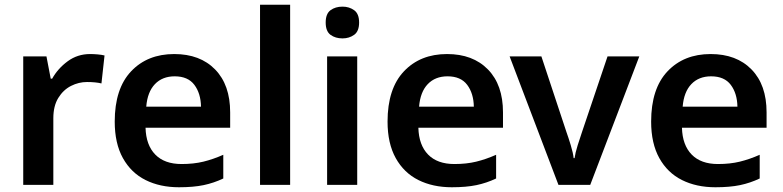

<svg xmlns="http://www.w3.org/2000/svg" viewBox="-20 -780 3302 810"><path d="M360 -552Q375 -552 392 -550.5Q409 -549 421 -546L408 -428Q396 -431 380.5 -432.5Q365 -434 347 -434Q312 -434 279.5 -417.5Q247 -401 226 -367Q205 -333 205 -281V0H78V-542H176L194 -448H200Q224 -491 265.5 -521.5Q307 -552 360 -552Z M715 -552Q824 -552 887.5 -487Q951 -422 951 -306V-241H594Q596 -168 635 -128Q674 -88 746 -88Q797 -88 838 -98Q879 -108 922 -127V-27Q882 -8 839 1Q796 10 735 10Q655 10 594 -20.5Q533 -51 498.5 -113Q464 -175 464 -267Q464 -406 533 -479Q602 -552 715 -552ZM717 -458Q665 -458 633.5 -425Q602 -392 597 -330H828Q827 -386 800 -422Q773 -458 717 -458Z M1204 0H1077V-760H1204Z M1425 -752Q1453 -752 1474 -737Q1495 -722 1495 -685Q1495 -648 1474 -633Q1453 -618 1425 -618Q1395 -618 1374.5 -633Q1354 -648 1354 -685Q1354 -722 1374.5 -737Q1395 -752 1425 -752ZM1487 -542V0H1360V-542Z M1866 -552Q1975 -552 2038.5 -487Q2102 -422 2102 -306V-241H1745Q1747 -168 1786 -128Q1825 -88 1897 -88Q1948 -88 1989 -98Q2030 -108 2073 -127V-27Q2033 -8 1990 1Q1947 10 1886 10Q1806 10 1745 -20.5Q1684 -51 1649.5 -113Q1615 -175 1615 -267Q1615 -406 1684 -479Q1753 -552 1866 -552ZM1868 -458Q1816 -458 1784.5 -425Q1753 -392 1748 -330H1979Q1978 -386 1951 -422Q1924 -458 1868 -458Z M2336 0 2130 -542H2264L2370 -222Q2378 -200 2388 -167Q2398 -134 2400 -113H2404Q2407 -135 2417 -167Q2427 -199 2435 -222L2543 -542H2677L2470 0Z M2978 -552Q3087 -552 3150.5 -487Q3214 -422 3214 -306V-241H2857Q2859 -168 2898 -128Q2937 -88 3009 -88Q3060 -88 3101 -98Q3142 -108 3185 -127V-27Q3145 -8 3102 1Q3059 10 2998 10Q2918 10 2857 -20.5Q2796 -51 2761.5 -113Q2727 -175 2727 -267Q2727 -406 2796 -479Q2865 -552 2978 -552ZM2980 -458Q2928 -458 2896.5 -425Q2865 -392 2860 -330H3091Q3090 -386 3063 -422Q3036 -458 2980 -458Z"/></svg>

Font: Noto Sans Meetei Mayek SemiBold
Style: Regular
Weight: 600
Designer: Monotype Design Team and Neelakash Kshetrimayum
Foundry: Monotype Imaging Inc.
Version: Version 2.002; ttfautohint (v1.8.4.7-5d5b)